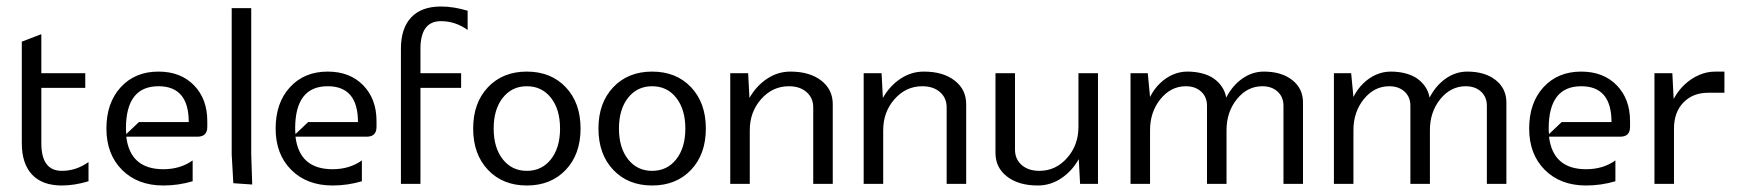

<svg xmlns="http://www.w3.org/2000/svg" viewBox="-20 -565 5339 590"><path d="M47 -437 107 -460V-340H242V-295H107V-125Q107 -40 170 -40Q214 -40 252 -67V-8Q209 5 170 5Q110 5 78.5 -28.5Q47 -62 47 -125Z M367 -170Q367 -161 368 -153L407 -190H560Q560 -300 467 -300Q367 -300 367 -170ZM307 -170Q307 -249 351 -297Q395 -345 467 -345Q535 -345 576 -303Q617 -261 617 -193V-175Q617 -145 587 -145H368Q380 -45 482 -45Q534 -45 572 -72V-8Q528 5 482 5Q403 5 355 -43Q307 -91 307 -170Z M692 -540H752V-92L755 2L697 -2L692 -90Z M887 -170Q887 -161 888 -153L927 -190H1080Q1080 -300 987 -300Q887 -300 887 -170ZM827 -170Q827 -249 871 -297Q915 -345 987 -345Q1055 -345 1096 -303Q1137 -261 1137 -193V-175Q1137 -145 1107 -145H888Q900 -45 1002 -45Q1054 -45 1092 -72V-8Q1048 5 1002 5Q923 5 875 -43Q827 -91 827 -170Z M1212 0V-415Q1212 -478 1243.5 -511.5Q1275 -545 1335 -545Q1374 -545 1417 -532V-473Q1379 -500 1335 -500Q1272 -500 1272 -415V-340H1397V-295H1272V0Z M1525 -264.5Q1497 -229 1497 -170Q1497 -111 1525 -75.5Q1553 -40 1599 -40Q1645 -40 1673 -75.5Q1701 -111 1701 -170Q1701 -229 1673 -264.5Q1645 -300 1599 -300Q1553 -300 1525 -264.5ZM1479.5 -43Q1434 -91 1434 -170Q1434 -249 1479.5 -297Q1525 -345 1599 -345Q1673 -345 1718.5 -297Q1764 -249 1764 -170Q1764 -91 1718.5 -43Q1673 5 1599 5Q1525 5 1479.5 -43Z M1910 -264.5Q1882 -229 1882 -170Q1882 -111 1910 -75.5Q1938 -40 1984 -40Q2030 -40 2058 -75.5Q2086 -111 2086 -170Q2086 -229 2058 -264.5Q2030 -300 1984 -300Q1938 -300 1910 -264.5ZM1864.5 -43Q1819 -91 1819 -170Q1819 -249 1864.5 -297Q1910 -345 1984 -345Q2058 -345 2103.5 -297Q2149 -249 2149 -170Q2149 -91 2103.5 -43Q2058 5 1984 5Q1910 5 1864.5 -43Z M2224 0V-340H2279L2283 -264Q2304 -301 2337 -323Q2370 -345 2409 -345Q2468 -345 2503.5 -317.5Q2539 -290 2539 -245V0H2479V-235Q2479 -264 2458.5 -282Q2438 -300 2404 -300Q2354 -300 2319 -260.5Q2284 -221 2284 -165V0Z M2634 0V-340H2689L2693 -264Q2714 -301 2747 -323Q2780 -345 2819 -345Q2878 -345 2913.5 -317.5Q2949 -290 2949 -245V0H2889V-235Q2889 -264 2868.5 -282Q2848 -300 2814 -300Q2764 -300 2729 -260.5Q2694 -221 2694 -165V0Z M3354 0H3299L3295 -76Q3274 -39 3241 -17Q3208 5 3169 5Q3110 5 3074.5 -22.5Q3039 -50 3039 -95V-340H3099V-105Q3099 -76 3119.5 -58Q3140 -40 3174 -40Q3224 -40 3259 -79.5Q3294 -119 3294 -175V-340H3354Z M3454 0V-340H3507L3514 -267Q3526 -291 3544 -308.5Q3562 -326 3583.5 -335.5Q3605 -345 3629 -345Q3653 -345 3674 -339.5Q3695 -334 3710 -323.5Q3725 -313 3735 -298Q3745 -283 3748 -265Q3767 -302 3797.5 -323.5Q3828 -345 3864 -345Q3918 -345 3951 -319Q3984 -293 3984 -250V0H3924V-240Q3924 -267 3906 -283.5Q3888 -300 3859 -300Q3813 -300 3781 -260.5Q3749 -221 3749 -165V0H3689V-240Q3689 -267 3671 -283.5Q3653 -300 3624 -300Q3578 -300 3546 -260.5Q3514 -221 3514 -165V0Z M4079 0V-340H4132L4139 -267Q4151 -291 4169 -308.5Q4187 -326 4208.5 -335.5Q4230 -345 4254 -345Q4278 -345 4299 -339.5Q4320 -334 4335 -323.5Q4350 -313 4360 -298Q4370 -283 4373 -265Q4392 -302 4422.5 -323.5Q4453 -345 4489 -345Q4543 -345 4576 -319Q4609 -293 4609 -250V0H4549V-240Q4549 -267 4531 -283.5Q4513 -300 4484 -300Q4438 -300 4406 -260.5Q4374 -221 4374 -165V0H4314V-240Q4314 -267 4296 -283.5Q4278 -300 4249 -300Q4203 -300 4171 -260.5Q4139 -221 4139 -165V0Z M4739 -170Q4739 -161 4740 -153L4779 -190H4932Q4932 -300 4839 -300Q4739 -300 4739 -170ZM4679 -170Q4679 -249 4723 -297Q4767 -345 4839 -345Q4907 -345 4948 -303Q4989 -261 4989 -193V-175Q4989 -145 4959 -145H4740Q4752 -45 4854 -45Q4906 -45 4944 -72V-8Q4900 5 4854 5Q4775 5 4727 -43Q4679 -91 4679 -170Z M5064 -340H5119L5123 -261Q5137 -287 5157 -305.5Q5177 -324 5201 -334.5Q5225 -345 5251 -345H5279V-280H5229Q5182 -280 5153 -250Q5124 -220 5124 -170V0H5064Z"/></svg>

Font: Glametrix
Style: Regular
Weight: 500
Designer: gluk
Foundry: gluk
Version: Version 0.40